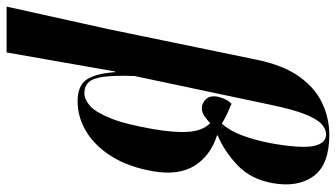

<svg xmlns="http://www.w3.org/2000/svg" viewBox="-274 -568 1040 595"><g transform="rotate(90 246.5 -270.0)"><path d="M-31 230 39 -86 134 -547Q151 -628 186 -677Q221 -726 268 -748Q315 -770 367 -770Q459 -770 494.5 -721Q530 -672 516 -594Q504 -527 461 -486Q418 -445 368 -424V-422Q431 -402 462 -352.5Q493 -303 479 -223Q466 -148 433.5 -96Q401 -44 356.5 -17Q312 10 262 10Q216 10 196.5 -16Q177 -42 172 -106H170L111 230ZM237 -11Q256 -11 275.5 -27.5Q295 -44 314 -89.5Q333 -135 348 -221Q360 -288 357 -333Q354 -378 330 -401Q321 -392 309 -383.5Q297 -375 284 -375Q268 -375 256 -387.5Q244 -400 248 -424Q250 -433 255 -445Q260 -457 270 -467Q280 -463 296.5 -455.5Q313 -448 332 -437Q354 -462 368.5 -501Q383 -540 392 -587Q409 -682 401 -721Q393 -760 365 -760Q349 -760 333.5 -746.5Q318 -733 303 -696Q288 -659 273 -587L184 -166Q182 -104 186.5 -70.5Q191 -37 203.5 -24Q216 -11 237 -11Z"/></g></svg>

Font: Noto Serif Display ExtraCondensed
Style: Bold Italic
Weight: 700
Width: 2
Italic angle: -12°
Designer: Monotype Design Team
Foundry: Monotype Imaging Inc.
Version: Version 2.009